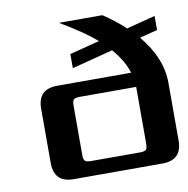

<svg xmlns="http://www.w3.org/2000/svg" viewBox="-73 -693 746 763"><g transform="rotate(-10 300.5 -311.0)"><path d="M472 -90V-318H245Q226 -318 220 -312Q214 -306 214 -287V-90Q214 -70 220 -64.5Q226 -59 245 -59H441Q460 -59 466 -64.5Q472 -70 472 -90ZM601 -312V-79Q601 0 522 0H164Q85 0 85 -79V-298Q85 -377 164 -377H462Q447 -427 403 -478L237 -435V-492L358 -523Q309 -566 214 -622H389Q439 -589 477 -553L593 -583V-526L521 -508Q601 -412 601 -312Z"/></g></svg>

Font: Sarpanch SemiBold
Style: Regular
Weight: 600
Designer: Manushi Parikh (Devanagari and Latin), Jyotish Sonowal (Devanagari)
Foundry: Indian Type Foundry
Version: Version 2.004;PS 1.0;hotconv 1.0.78;makeotf.lib2.5.61930; tt